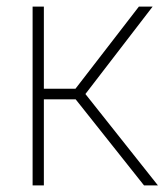

<svg xmlns="http://www.w3.org/2000/svg" viewBox="-20 -560 497 580"><path d="M78.5 0V-540H112.5V-292H208L399.5 -540H441L238 -276L457 0H415L208.5 -260H112.5V0Z"/></svg>

Font: Encode Sans Semi Condensed Thin
Style: Regular
Weight: 100
Width: 4
Designer: Multiple Designers
Foundry: Impallari Type
Version: Version 3.000; ttfautohint (v1.8.3) -l 8 -r 50 -G 200 -x 14 